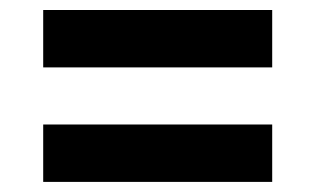

<svg xmlns="http://www.w3.org/2000/svg" viewBox="-20 -542 631 384"><path d="M524.4 -407.2H66.4V-522H524.4ZM524.4 -178.2H66.4V-293H524.4Z"/></svg>

Font: Audiowide
Style: Regular
Weight: 400
Version: Version 1.003